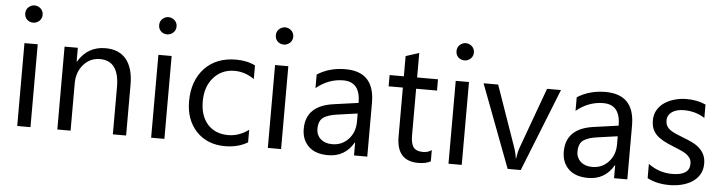

<svg xmlns="http://www.w3.org/2000/svg" viewBox="-46 -937 4348 1154"><g transform="rotate(5 2128.0 -359.5)"><path d="M122 -627Q112 -627 102.5 -630.5Q93 -634 85.5 -641Q78 -648 74 -657.5Q70 -667 70 -679Q70 -690 74 -699.5Q78 -709 85.5 -716Q93 -723 102.5 -727Q112 -731 122 -731Q133 -731 142.5 -727Q152 -723 159.5 -716Q167 -709 171 -699.5Q175 -690 175 -679Q175 -668 171 -658.5Q167 -649 159.5 -642Q152 -635 142.5 -631Q133 -627 122 -627ZM161 0H81V-500H161Z M738 0H658V-285Q658 -444 542 -444Q482 -444 443 -399Q403 -354 403 -285V0H323V-500H403V-417H405Q462 -512 569 -512Q652 -512 695 -459Q738 -406 738 -306Z M930 -627Q920 -627 910.5 -630.5Q901 -634 893.5 -641Q886 -648 882 -657.5Q878 -667 878 -679Q878 -690 882 -699.5Q886 -709 893.5 -716Q901 -723 910.5 -727Q920 -731 930 -731Q941 -731 950.5 -727Q960 -723 967.5 -716Q975 -709 979 -699.5Q983 -690 983 -679Q983 -668 979 -658.5Q975 -649 967.5 -642Q960 -635 950.5 -631Q941 -627 930 -627ZM969 0H889V-500H969Z M1472 -23Q1414 12 1335 12Q1228 12 1162 -57Q1097 -127 1097 -238Q1097 -361 1167 -437Q1238 -512 1357 -512Q1424 -512 1473 -487V-405Q1417 -444 1354 -444Q1277 -444 1228 -389Q1179 -334 1179 -245Q1179 -157 1225 -106Q1271 -56 1349 -56Q1414 -56 1472 -99Z M1634 -627Q1624 -627 1614.5 -630.5Q1605 -634 1597.5 -641Q1590 -648 1586 -657.5Q1582 -667 1582 -679Q1582 -690 1586 -699.5Q1590 -709 1597.5 -716Q1605 -723 1614.5 -727Q1624 -731 1634 -731Q1645 -731 1654.5 -727Q1664 -723 1671.5 -716Q1679 -709 1683 -699.5Q1687 -690 1687 -679Q1687 -668 1683 -658.5Q1679 -649 1671.5 -642Q1664 -635 1654.5 -631Q1645 -627 1634 -627ZM1673 0H1593V-500H1673Z M2193 0H2113V-78H2111Q2059 12 1957 12Q1881 12 1840 -27Q1798 -67 1798 -133Q1798 -273 1963 -296L2113 -317Q2113 -444 2010 -444Q1921 -444 1847 -383V-465Q1921 -512 2017 -512Q2193 -512 2193 -325ZM2113 -253 1992 -236Q1938 -229 1908 -209Q1880 -189 1880 -139Q1880 -121 1887 -105.5Q1894 -90 1906.5 -79Q1919 -68 1936.5 -62Q1954 -56 1976 -56Q2035 -56 2074 -98Q2113 -140 2113 -203Z M2576 -5Q2548 11 2501 11Q2370 11 2370 -136V-432H2284V-500H2370V-622L2450 -648V-500H2576V-432H2450V-150Q2450 -100 2467 -78.5Q2484 -57 2524 -57Q2554 -57 2576 -73Z M2724 -627Q2714 -627 2704.5 -630.5Q2695 -634 2687.5 -641Q2680 -648 2676 -657.5Q2672 -667 2672 -679Q2672 -690 2676 -699.5Q2680 -709 2687.5 -716Q2695 -723 2704.5 -727Q2714 -731 2724 -731Q2735 -731 2744.5 -727Q2754 -723 2761.5 -716Q2769 -709 2773 -699.5Q2777 -690 2777 -679Q2777 -668 2773 -658.5Q2769 -649 2761.5 -642Q2754 -635 2744.5 -631Q2735 -627 2724 -627ZM2763 0H2683V-500H2763Z M3318 -500 3119 0H3040L2851 -500H2939L3066 -137Q3080 -98 3083 -67H3085Q3088 -85 3091.5 -102Q3095 -119 3101 -135L3234 -500Z M3762 0H3682V-78H3680Q3628 12 3526 12Q3450 12 3409 -27Q3367 -67 3367 -133Q3367 -273 3532 -296L3682 -317Q3682 -444 3579 -444Q3490 -444 3416 -383V-465Q3490 -512 3586 -512Q3762 -512 3762 -325ZM3682 -253 3561 -236Q3507 -229 3477 -209Q3449 -189 3449 -139Q3449 -121 3456 -105.5Q3463 -90 3475.5 -79Q3488 -68 3505.5 -62Q3523 -56 3545 -56Q3604 -56 3643 -98Q3682 -140 3682 -203Z M3883 -18V-104Q3948 -56 4027 -56Q4132 -56 4132 -126Q4132 -146 4123 -160Q4114 -174 4098.5 -184.5Q4083 -195 4062 -203.5Q4041 -212 4018 -222Q3985 -235 3960 -248.5Q3935 -262 3918 -278.5Q3901 -295 3892.5 -316.5Q3884 -338 3884 -367Q3884 -402 3900 -429.5Q3916 -457 3943 -475Q3970 -493 4004.5 -502.5Q4039 -512 4075 -512Q4140 -512 4191 -489V-408Q4136 -444 4064 -444Q4042 -444 4024 -439Q4006 -434 3993 -425Q3980 -416 3973 -403Q3966 -390 3966 -374Q3966 -354 3973 -341Q3980 -328 3993.5 -318Q4007 -308 4026.5 -299.5Q4046 -291 4071 -281Q4104 -269 4130.5 -256Q4157 -243 4175.5 -225.5Q4194 -208 4204 -186Q4214 -164 4214 -134Q4214 -97 4198 -69.5Q4182 -42 4154.5 -24Q4127 -6 4091.5 3Q4056 12 4017 12Q3939 12 3883 -18Z"/></g></svg>

Font: A Tai Tham KH New
Style: Regular
Weight: 400
Designer: Sangdang Kengtung
Foundry: Sangdang Kengtung
Version: Version 1.002